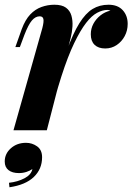

<svg xmlns="http://www.w3.org/2000/svg" viewBox="-42 -551 560 812"><path d="M156 0H15L137 -432Q144 -459 141.5 -470.5Q139 -482 126 -482Q108 -482 93 -464.5Q78 -447 61 -403L42 -352H23L50 -428Q65 -468 86 -490Q107 -512 133.5 -521.5Q160 -531 188 -531Q220 -531 237 -518.5Q254 -506 260 -485Q266 -464 264.5 -439.5Q263 -415 257 -391ZM412 -509Q392 -509 369 -497Q346 -485 322 -454Q298 -423 271.5 -368Q245 -313 217.5 -227.5Q190 -142 161 -21L183 -156Q215 -266 241 -338Q267 -410 293.5 -452.5Q320 -495 349.5 -513Q379 -531 417 -531Q456 -531 477 -508Q498 -485 498 -450Q498 -422 485.5 -398.5Q473 -375 451.5 -360.5Q430 -346 403 -346Q374 -346 358 -361.5Q342 -377 342 -406Q342 -430 353 -450.5Q364 -471 383 -486Q402 -501 425 -506Q422 -507 419 -508Q416 -509 412 -509ZM68 53Q94 53 115 68Q136 83 136 114Q136 164 101 197.5Q66 231 -2 241L-4 222Q33 218 61.5 203Q90 188 95 164Q85 171 70 176Q55 181 38 181Q10 181 -6 168.5Q-22 156 -22 132Q-22 99 4 76Q30 53 68 53Z"/></svg>

Font: Playfair Display
Style: Bold Italic
Weight: 700
Italic angle: -14°
Designer: Claus Eggers Sørensen
Foundry: Claus Eggers Sørensen
Version: Version 1.203